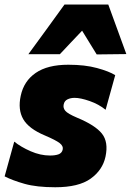

<svg xmlns="http://www.w3.org/2000/svg" viewBox="-30 -794 566 829"><path d="M208.5 14.5Q128.5 14.5 76.2 -0.2Q24 -15 -10 -32.5L31.5 -182.5Q60 -159.5 102.2 -141Q144.5 -122.5 186 -122.5Q208 -122.5 222.2 -127.5Q236.5 -132.5 240.5 -147Q244.5 -163 227.8 -176Q211 -189 164 -209Q94.5 -238 70.5 -279.2Q46.5 -320.5 59.5 -380.5Q73 -444 124.2 -479.2Q175.5 -514.5 265 -514.5Q337 -514.5 389 -500.2Q441 -486 467.5 -469.5L426 -320Q396.5 -344 357 -357.8Q317.5 -371.5 292 -371.5Q275 -371.5 261.5 -365Q248 -358.5 245 -343Q241.5 -328 252 -315.5Q262.5 -303 302.5 -286Q381 -253.5 410 -217.2Q439 -181 425.5 -117.5Q413 -59.5 361.2 -22.5Q309.5 14.5 208.5 14.5ZM387.5 -559Q372 -584 356.2 -609.8Q340.5 -635.5 324.5 -661.5Q300 -635.5 275.8 -610.2Q251.5 -585 228.5 -560H92.5Q132.5 -614.5 171 -667.5Q209.5 -720.5 248.5 -774.5H437.5Q457 -721 476.5 -667.5Q496 -614 515.5 -560.5Z"/></svg>

Font: Commissioner ExtraBold
Style: Italic
Weight: 800
Italic angle: -12°
Designer: Kostas Bartsokas
Foundry: Kostas Bartsokas
Version: Version 1.000; ttfautohint (v1.8.3)